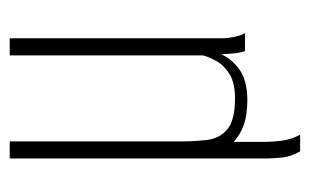

<svg xmlns="http://www.w3.org/2000/svg" viewBox="-144 -392 651 404"><g transform="rotate(-90 182.0 -189.5)"><path d="M176 5Q142 5 120.5 -3Q99 -11 86 -24V41Q86 59 88.5 78Q91 97 101 116H66Q55 97 53 78Q51 59 51 40V-495H87V-132Q87 -106 90 -80Q93 -54 112 -37.5Q131 -21 177 -21Q210 -21 228.5 -32.5Q247 -44 256 -60Q265 -76 268 -89V-495H304Q304 -383 304 -271Q304 -159 304 -47Q304 -36 307 -22Q310 -8 315 0Q305 0 296 0Q287 0 277 0Q273 -12 272 -25Q271 -38 270 -50Q262 -30 240 -13Q218 4 176 5Z"/></g></svg>

Font: Alumni Sans ExtraLight
Style: Regular
Weight: 250
Version: Version 1.018